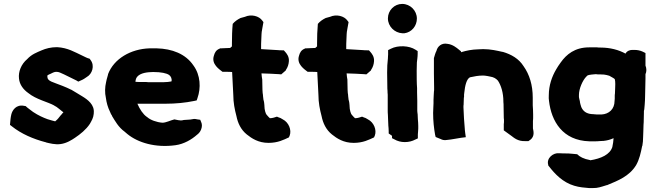

<svg xmlns="http://www.w3.org/2000/svg" viewBox="-20 -736 3351 981"><path d="M31 -98 40 -91C89 -52 149 -26 214 -9H215L216 -8C234 -4 261 4 290 0C320 -4 347 -21 363 -32C390 -50 420 -74 439 -103C448 -119 457 -133 459 -155V-158C464 -201 428 -227 400 -244C382 -256 362 -266 347 -276L346 -277H345C329 -285 315 -291 300 -297C251 -317 222 -320 222 -344V-347C221 -351 222 -352 243 -361L244 -362C251 -365 258 -369 268 -369C281 -369 289 -364 307 -356C326 -346 347 -337 370 -325L380 -319L391 -324C406 -330 414 -336 424 -343C451 -358 465 -400 443 -429L438 -436C422 -440 420 -443 398 -453C363 -469 327 -492 272 -495H270C240 -495 214 -488 193 -479C168 -468 142 -459 119 -434C88 -408 73 -369 77 -335C80 -303 100 -278 124 -261C164 -228 225 -215 257 -197V-196H258C272 -190 290 -172 304 -162C303 -160 299 -157 297 -155L296 -153C286 -143 282 -135 272 -125C267 -121 263 -117 262 -116C252 -118 237 -123 223 -127C201 -135 176 -146 149 -164C134 -176 121 -184 111 -194L104 -195C62 -204 43 -172 38 -152C34 -136 33 -120 32 -109Z M521 -236C524 -212 531 -187 542 -165C545 -158 548 -150 552 -146V-144C568 -118 585 -86 617 -63C620 -61 622 -58 631 -51C685 -7 774 20 876 6C921 0 960 -24 986 -47C991 -51 1001 -58 1007 -73C1013 -88 1013 -101 1008 -112L1003 -124L989 -126C983 -127 975 -130 963 -127C950 -124 942 -125 919 -123H917L916 -122C905 -120 905 -120 891 -122L871 -126C851 -121 828 -109 810 -109C781 -111 748 -123 733 -137L731 -138L730 -139C711 -152 694 -178 682 -206H825C878 -206 927 -211 971 -220L985 -223L989 -235C1007 -286 1005 -352 968 -402C928 -461 859 -487 781 -489H744C648 -486 562 -436 532 -357V-355C530 -348 528 -340 525 -330L522 -316C516 -291 515 -262 521 -236ZM672 -318C672 -323 673 -326 674 -329V-331C681 -353 706 -364 741 -367H742C745 -367 750 -367 761 -368H764C803 -368 831 -362 844 -353C853 -347 860 -332 856 -320C845 -318 831 -316 815 -316H747C739 -316 733 -316 727 -317H704C692 -317 685 -317 672 -318Z M1073 -452C1058 -408 1102 -381 1117 -369H1142C1149 -369 1156 -369 1166 -368C1168 -330 1170 -291 1172 -251C1172 -212 1179 -177 1188 -143C1195 -107 1211 -73 1241 -49C1266 -29 1300 -6 1352 -6C1400 -6 1430 -22 1456 -34L1460 -43C1471 -72 1455 -111 1425 -126L1413 -133C1407 -135 1401 -137 1395 -140C1385 -137 1373 -132 1359 -132C1355 -135 1350 -141 1342 -150C1338 -154 1331 -174 1331 -195V-197C1330 -207 1330 -214 1326 -227L1324 -244C1324 -249 1323 -256 1322 -261L1321 -277C1321 -291 1320 -312 1320 -325V-329C1318 -338 1317 -349 1316 -361C1346 -360 1379 -359 1406 -357L1417 -356L1440 -376L1441 -379C1450 -392 1455 -407 1456 -423C1458 -447 1444 -463 1438 -470L1430 -479H1419C1412 -479 1406 -479 1400 -480H1399C1373 -482 1343 -483 1314 -485V-490C1314 -505 1314 -519 1315 -533C1316 -553 1316 -573 1319 -583V-584L1326 -623L1320 -631C1304 -654 1264 -665 1231 -650L1209 -644C1193 -636 1180 -627 1169 -614C1166 -583 1165 -547 1165 -512V-499C1163 -497 1161 -495 1156 -491C1139 -491 1123 -489 1110 -489H1105L1101 -487C1084 -480 1077 -467 1073 -452Z M1508 -452C1493 -408 1537 -381 1552 -369H1577C1584 -369 1591 -369 1601 -368C1603 -330 1605 -291 1607 -251C1607 -212 1614 -177 1623 -143C1630 -107 1646 -73 1676 -49C1701 -29 1735 -6 1787 -6C1835 -6 1865 -22 1891 -34L1895 -43C1906 -72 1890 -111 1860 -126L1848 -133C1842 -135 1836 -137 1830 -140C1820 -137 1808 -132 1794 -132C1790 -135 1785 -141 1777 -150C1773 -154 1766 -174 1766 -195V-197C1765 -207 1765 -214 1761 -227L1759 -244C1759 -249 1758 -256 1757 -261L1756 -277C1756 -291 1755 -312 1755 -325V-329C1753 -338 1752 -349 1751 -361C1781 -360 1814 -359 1841 -357L1852 -356L1875 -376L1876 -379C1885 -392 1890 -407 1891 -423C1893 -447 1879 -463 1873 -470L1865 -479H1854C1847 -479 1841 -479 1835 -480H1834C1808 -482 1778 -483 1749 -485V-490C1749 -505 1749 -519 1750 -533C1751 -553 1751 -573 1754 -583V-584L1761 -623L1755 -631C1739 -654 1699 -665 1666 -650L1644 -644C1628 -636 1615 -627 1604 -614C1601 -583 1600 -547 1600 -512V-499C1598 -497 1596 -495 1591 -491C1574 -491 1558 -489 1545 -489H1540L1536 -487C1519 -480 1512 -467 1508 -452Z M1958 -365C1958 -346 1959 -311 1959 -293C1959 -286 1959 -281 1960 -271C1960 -267 1960 -261 1961 -252V-173C1961 -165 1961 -159 1962 -148C1962 -133 1964 -109 1964 -98V-96C1965 -87 1966 -74 1966 -65V-54L1982 -43C1982 -43 1983 -42 1983 -41V-30L1995 -24C2010 -15 2029 -10 2048 -10C2069 -10 2087 -15 2102 -23L2115 -29V-50C2115 -58 2117 -66 2117 -79V-93C2117 -105 2116 -116 2115 -127L2114 -150V-151C2113 -159 2112 -165 2112 -170V-221C2112 -235 2111 -252 2111 -264V-286C2109 -309 2109 -347 2109 -374C2109 -387 2110 -402 2110 -417C2111 -427 2114 -445 2114 -461V-475L2103 -482C2071 -503 2014 -506 1977 -487L1963 -480V-456C1963 -453 1962 -449 1962 -438C1959 -415 1958 -390 1958 -365ZM1962 -642C1962 -601 1996 -568 2036 -566H2046C2084 -571 2110 -604 2110 -641C2110 -682 2076 -716 2035 -716C1995 -716 1962 -683 1962 -642Z M2193 -159C2193 -118 2197 -82 2203 -48L2206 -36L2233 -25C2238 -22 2250 -18 2264 -21C2289 -23 2319 -30 2336 -32L2360 -35L2357 -56C2356 -63 2355 -69 2355 -73V-75C2352 -112 2349 -148 2348 -187V-195C2349 -198 2349 -206 2349 -208C2349 -216 2350 -225 2350 -236V-237L2351 -240V-252C2351 -254 2351 -253 2352 -261C2356 -300 2364 -332 2381 -341C2404 -346 2424 -350 2448 -350C2456 -350 2460 -349 2467 -348H2468L2483 -345C2503 -342 2514 -335 2524 -324C2540 -300 2552 -263 2552 -217V-215C2553 -208 2553 -200 2553 -192C2553 -172 2554 -154 2554 -136V-133C2555 -129 2555 -124 2555 -118C2555 -112 2555 -106 2554 -102V-70L2594 -41C2605 -33 2626 -13 2664 -15H2680L2687 -20C2716 -39 2704 -71 2703 -80V-118C2704 -124 2704 -132 2704 -137V-151C2704 -168 2703 -182 2702 -198V-237C2702 -302 2685 -356 2655 -398C2631 -436 2593 -458 2549 -471H2547C2520 -477 2487 -485 2449 -485C2438 -485 2431 -484 2424 -484C2390 -483 2365 -478 2335 -469L2336 -473L2324 -483C2313 -492 2293 -509 2266 -512C2237 -518 2215 -499 2210 -476C2204 -465 2201 -452 2197 -439V-360C2197 -335 2198 -315 2198 -291V-275L2197 -267V-266C2197 -256 2195 -241 2195 -226V-209C2195 -195 2193 -177 2193 -159Z M2781 106 2782 111 2785 114C2815 153 2856 196 2914 213C2940 221 2967 223 2991 225H2993C3004 225 3015 225 3027 224C3050 221 3067 213 3080 210H3082L3084 209C3137 187 3195 165 3230 108C3247 78 3254 45 3261 10L3262 9L3265 -14V-16C3265 -20 3266 -28 3266 -38C3266 -46 3267 -56 3267 -65C3267 -75 3268 -86 3268 -98C3268 -104 3269 -111 3269 -113V-117C3269 -131 3270 -146 3270 -161V-169C3270 -171 3271 -173 3272 -178V-179L3274 -201C3275 -215 3276 -230 3276 -245C3276 -270 3278 -307 3278 -335V-357C3284 -370 3284 -386 3278 -401V-465L3264 -472C3251 -478 3237 -481 3221 -481H3210C3199 -481 3183 -476 3176 -462C3142 -481 3098 -493 3048 -493C3041 -493 3036 -493 3031 -494H2990C2917 -494 2874 -458 2845 -417C2835 -404 2828 -392 2822 -382C2800 -345 2784 -300 2784 -249C2783 -240 2784 -228 2785 -221C2797 -116 2855 -18 2991 -14H3023C3029 -14 3033 -14 3042 -15C3049 -15 3056 -16 3060 -16H3063C3082 -18 3097 -22 3115 -30C3114 -15 3112 0 3109 13V14C3097 54 3051 74 2996 83L2995 82C2962 76 2942 65 2929 52C2913 50 2892 49 2883 48H2879C2865 48 2853 48 2838 47C2807 43 2771 72 2781 106ZM2938 -240V-251C2938 -283 2957 -326 2976 -345H2977V-346C2982 -353 2989 -354 3024 -357C3026 -357 3033 -356 3034 -356H3044C3051 -356 3055 -355 3066 -355C3073 -354 3085 -352 3093 -349L3109 -340C3113 -338 3117 -335 3121 -332C3122 -329 3122 -325 3123 -321C3125 -303 3122 -281 3122 -258C3121 -254 3121 -248 3121 -245V-232C3121 -230 3120 -226 3120 -220C3120 -179 3092 -153 3053 -151H3028C3027 -151 3025 -152 3018 -152C3012 -153 3008 -153 3008 -153H3004C2976 -155 2959 -168 2950 -189C2947 -198 2943 -212 2943 -215V-218C2941 -226 2939 -233 2938 -240Z"/></svg>

Font: Hussar Pisanka
Style: Blk
Weight: 700
Designer: Robert Jablonski
Foundry: Cannot Into Space Fonts
Version: Version 1.070